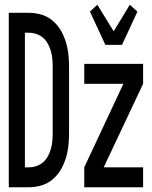

<svg xmlns="http://www.w3.org/2000/svg" viewBox="-20 -789 640 809"><path d="M17 0V-735H102Q128 -735 154 -727.5Q180 -720 201 -702.5Q222 -685 235.5 -662Q249 -639 257 -613.5Q265 -588 268 -561.5Q271 -535 271 -508V-227Q271 -200 268 -173.5Q265 -147 257 -121.5Q249 -96 235.5 -73Q222 -50 201 -32.5Q180 -15 154 -7.5Q128 0 102 0ZM85 -84H102Q118 -84 134 -89.5Q150 -95 162 -105.5Q174 -116 182 -131Q190 -146 194.5 -162Q199 -178 200.5 -194Q202 -210 202 -227V-508Q202 -525 200.5 -541Q199 -557 194.5 -573Q190 -589 182 -604Q174 -619 162 -629.5Q150 -640 134 -645.5Q118 -651 102 -651H85ZM424 -600 359 -740 390 -769 400 -753 459 -657 527 -769 559 -740 494 -600ZM335 0V-84L500 -436H335V-520H583V-436L417 -84H583V0Z"/></svg>

Font: Iosevka Fixed Medium Extended
Style: Regular
Weight: 500
Width: 7
Monospace: yes
Designer: Belleve Invis
Foundry: Belleve Invis
Version: Version 24.1.1; ttfautohint (v1.8.4)